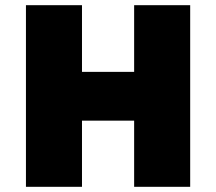

<svg xmlns="http://www.w3.org/2000/svg" viewBox="-20 -720 833 740"><path d="M80 0V-700H296V-443H497V-700H713V0H497V-255H296V0Z"/></svg>

Font: Lexend Black
Style: Regular
Weight: 900
Designer: Bonnie Shaver-Troup, Thomas Jockin
Foundry: Lexend
Version: Version 1.007; ttfautohint (v1.8.3)